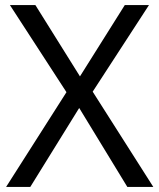

<svg xmlns="http://www.w3.org/2000/svg" viewBox="-20 -734 626 754"><path d="M582 0H480L291 -310L99 0H4L241 -372L19 -714H119L294 -434L470 -714H565L344 -374Z"/></svg>

Font: Noto Sans Bamum
Style: Regular
Weight: 400
Designer: Monotype Design Team
Foundry: Monotype Imaging Inc.
Version: Version 2.001